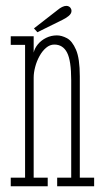

<svg xmlns="http://www.w3.org/2000/svg" viewBox="-20 -650 363 670"><path d="M17.5 0V-30H67.5V-493.5H17.5V-523.5H97.5V-466.5Q101 -482 112.5 -495.8Q124 -509.5 141.2 -518Q158.5 -526.5 178.5 -526.5Q195 -526.5 213.5 -516.8Q232 -507 245.2 -476.5Q258.5 -446 258.5 -383.5V-30H308.5V0H179.5V-30H228.5V-370Q228.5 -438.5 214 -466.5Q199.5 -494.5 169.5 -494.5Q154 -494.5 140.8 -483.2Q127.5 -472 117.8 -454.2Q108 -436.5 102.8 -416.5Q97.5 -396.5 97.5 -379V-30H146.5V0ZM110.5 -537.5 98.5 -551 181.5 -615.5Q188.5 -621.5 196.5 -625.5Q204.5 -629.5 211.5 -629.5Q216.5 -629.5 220.8 -627.2Q225 -625 227.5 -620Q229.5 -616.5 229.5 -612Q229.5 -602.5 219.8 -594.5Q210 -586.5 198.5 -581Z"/></svg>

Font: Imbue Thin 10pt Thin
Style: Regular
Weight: 250
Version: Version 1.102